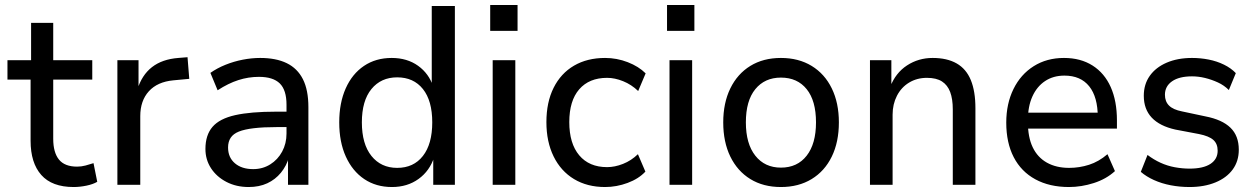

<svg xmlns="http://www.w3.org/2000/svg" viewBox="-20 -743 5047 772"><path d="M276 9Q189 9 146 -39.5Q103 -88 103 -177V-423H10V-501H105V-651H194V-501H351V-423H194V-185Q194 -130 217 -101.5Q240 -73 290 -73Q307 -73 324 -77.5Q341 -82 356 -87L371 -12Q354 -2 327.5 3.5Q301 9 276 9Z M452 0V-501H537V-382H532Q550 -441 591 -473Q632 -505 697 -510L734 -513L741 -426L677 -420Q613 -414 578.5 -376Q544 -338 544 -276V0Z M980 9Q930 9 890.5 -11.5Q851 -32 828.5 -66.5Q806 -101 806 -144Q806 -200 834.5 -233Q863 -266 925.5 -280Q988 -294 1090 -294H1146V-232H1093Q1039 -232 1001 -227.5Q963 -223 940.5 -214Q918 -205 907.5 -189Q897 -173 897 -150Q897 -110 924.5 -86.5Q952 -63 998 -63Q1036 -63 1066.5 -82Q1097 -101 1114.5 -133.5Q1132 -166 1132 -206V-322Q1132 -381 1105 -407.5Q1078 -434 1021 -434Q979 -434 938.5 -421Q898 -408 855 -380L826 -450Q853 -469 886.5 -482.5Q920 -496 956 -503Q992 -510 1026 -510Q1090 -510 1133 -489Q1176 -468 1198 -424.5Q1220 -381 1220 -312V0H1138V-111H1142Q1132 -76 1109.5 -48.5Q1087 -21 1054.5 -6Q1022 9 980 9Z M1556 9Q1492 9 1444.5 -23Q1397 -55 1370.5 -113.5Q1344 -172 1344 -251Q1344 -329 1370 -387.5Q1396 -446 1443.5 -478Q1491 -510 1555 -510Q1617 -510 1661 -478.5Q1705 -447 1722 -394H1716V-719H1809V0H1722V-112H1726Q1708 -56 1663 -23.5Q1618 9 1556 9ZM1577 -68Q1643 -68 1680.5 -116Q1718 -164 1718 -251Q1718 -338 1680.5 -385Q1643 -432 1577 -432Q1512 -432 1473.5 -385Q1435 -338 1435 -251Q1435 -164 1473.5 -116Q1512 -68 1577 -68Z M1951 -619V-723H2061V-619ZM1961 0V-501H2052V0Z M2413 9Q2341 9 2288 -23Q2235 -55 2206 -114Q2177 -173 2177 -252Q2177 -332 2206 -390Q2235 -448 2288 -479Q2341 -510 2413 -510Q2460 -510 2504 -493Q2548 -476 2576 -448L2546 -377Q2519 -403 2485.5 -416.5Q2452 -430 2421 -430Q2349 -430 2309 -384Q2269 -338 2269 -252Q2269 -166 2309 -118.5Q2349 -71 2421 -71Q2452 -71 2485 -84Q2518 -97 2545 -123L2575 -53Q2548 -24 2503.5 -7.5Q2459 9 2413 9Z M2662 -619V-723H2772V-619ZM2672 0V-501H2763V0Z M3120 9Q3049 9 2997 -23Q2945 -55 2916.5 -113.5Q2888 -172 2888 -251Q2888 -329 2916.5 -387.5Q2945 -446 2997 -478Q3049 -510 3120 -510Q3191 -510 3243.5 -478Q3296 -446 3324.5 -387.5Q3353 -329 3353 -251Q3353 -172 3324.5 -113.5Q3296 -55 3243.5 -23Q3191 9 3120 9ZM3120 -69Q3186 -69 3223.5 -117Q3261 -165 3261 -251Q3261 -338 3223.5 -384.5Q3186 -431 3120 -431Q3055 -431 3017 -384.5Q2979 -338 2979 -251Q2979 -165 3017 -117Q3055 -69 3120 -69Z M3478 0V-501H3564V-393H3559Q3581 -450 3627 -480Q3673 -510 3730 -510Q3788 -510 3826.5 -488Q3865 -466 3883.5 -421Q3902 -376 3902 -308V0H3811V-303Q3811 -345 3800.5 -373Q3790 -401 3767.5 -415.5Q3745 -430 3707 -430Q3667 -430 3635.5 -411Q3604 -392 3586.5 -358Q3569 -324 3569 -282V0Z M4278 9Q4200 9 4143 -22Q4086 -53 4056 -111Q4026 -169 4026 -250Q4026 -326 4055 -385Q4084 -444 4136.5 -477Q4189 -510 4258 -510Q4325 -510 4373 -479.5Q4421 -449 4446 -393Q4471 -337 4471 -259V-226H4096V-290H4410L4394 -272Q4394 -353 4359.5 -396Q4325 -439 4260 -439Q4215 -439 4182 -417Q4149 -395 4131 -355Q4113 -315 4113 -260V-252Q4113 -191 4132.5 -150.5Q4152 -110 4189.5 -89Q4227 -68 4279 -68Q4320 -68 4359 -80.5Q4398 -93 4433 -123L4463 -55Q4428 -23 4378 -7Q4328 9 4278 9Z M4763 9Q4724 9 4687.5 2Q4651 -5 4620 -19Q4589 -33 4567 -52L4594 -120Q4619 -101 4646.5 -88.5Q4674 -76 4704 -70.5Q4734 -65 4763 -65Q4818 -65 4847 -84Q4876 -103 4876 -137Q4876 -165 4858.5 -180.5Q4841 -196 4801 -204L4706 -222Q4643 -236 4611 -270Q4579 -304 4579 -358Q4579 -404 4603 -438Q4627 -472 4671 -491Q4715 -510 4773 -510Q4807 -510 4840 -503.5Q4873 -497 4901.5 -483Q4930 -469 4949 -449L4921 -381Q4902 -400 4877 -411.5Q4852 -423 4825.5 -429.5Q4799 -436 4773 -436Q4721 -436 4692.5 -416Q4664 -396 4664 -362Q4664 -335 4680.5 -318.5Q4697 -302 4733 -295L4827 -275Q4894 -262 4927.5 -229.5Q4961 -197 4961 -141Q4961 -95 4936.5 -61.5Q4912 -28 4867 -9.5Q4822 9 4763 9Z"/></svg>

Font: Nunitoga
Style: Medium
Weight: 500
Designer: Vernon Adams
Foundry: Vernon Adams
Version: Version 1.0